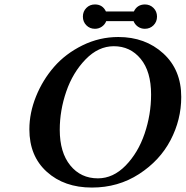

<svg xmlns="http://www.w3.org/2000/svg" viewBox="-20 -823 827 855"><path d="M486.8 -617.2Q418 -617.2 361.1 -558.6Q304.2 -500 275.1 -415.5Q246.1 -331.1 246.1 -245.1Q246.1 -144 293 -86.4Q339.8 -28.8 416 -28.8Q483.9 -28.8 539.6 -85.9Q595.2 -143.1 624 -228Q652.8 -313 652.8 -401.9Q652.8 -504.9 606.4 -561Q560.1 -617.2 486.8 -617.2ZM389.2 12.2Q266.1 12.2 188.5 -57.9Q110.8 -127.9 110.8 -247.1Q110.8 -320.3 140.4 -393.6Q169.9 -466.8 220.9 -525.4Q272 -584 347.4 -621.1Q422.9 -658.2 506.8 -658.2Q627 -658.2 707 -585.2Q787.1 -512.2 787.1 -391.1Q787.1 -290 739.5 -199Q691.9 -107.9 599.1 -47.9Q506.3 12.2 389.2 12.2ZM402.8 -803.2Q437 -803.2 451.7 -772H576.2Q590.8 -802.7 625 -803.2Q647.9 -803.2 663.6 -787.6Q679.2 -772 679.2 -749Q679.2 -726.1 663.6 -710.4Q647.9 -694.8 625 -694.8Q607.9 -694.8 594.2 -704.3Q580.6 -713.9 574.7 -729H453.1Q447.3 -713.9 433.6 -704.3Q419.9 -694.8 402.8 -694.8Q379.9 -694.8 364.5 -710.4Q349.1 -726.1 349.1 -749Q349.1 -772 364.5 -787.6Q379.9 -803.2 402.8 -803.2Z"/></svg>

Font: Linux Libertine O
Style: Semibold Italic
Weight: 600
Italic angle: -11.5°
Designer: Philipp H. Poll
Foundry: Philipp H. Poll
Version: Version 5.1.2